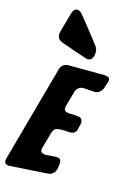

<svg xmlns="http://www.w3.org/2000/svg" viewBox="-237 -1123 815 1185"><g transform="rotate(20 170.5 -530.0)"><path d="M250 -826Q248 -806 237.5 -797.5Q227 -789 216 -789Q213 -789 203 -791L196 -793Q130 -808 64 -826L35 -833Q15 -839 7.5 -852Q0 -865 0 -878Q0 -887 1 -890L6 -917Q10 -937 13.5 -957Q17 -977 21 -997L24 -1014Q32 -1055 56 -1055Q74 -1055 93 -1034L117 -1009Q134 -992 151.5 -973Q169 -954 188 -934L235 -883Q245 -872 248 -860.5Q251 -849 251 -835ZM-9 -6H-11L-16 -5Q-45 -5 -45 -31Q-45 -39 -44 -42L71 -667Q79 -710 122 -714L352 -733Q366 -733 376 -728.5Q386 -724 386 -708Q386 -705 384 -695L383 -692Q381 -684 379 -675.5Q377 -667 375 -658Q370 -639 356 -627Q342 -615 323 -614H280L257 -613Q240 -613 227 -602Q214 -591 210 -574L191 -473Q190 -471 190 -463Q190 -448 199 -442Q208 -436 222 -436L241 -437Q244 -438 252 -438H280Q300 -438 307.5 -428Q315 -418 315 -400L309 -362Q305 -331 270 -328Q267 -327 260 -327H237Q213 -327 190 -320.5Q167 -314 162 -285L142 -179V-177L141 -173Q141 -156 150 -151Q159 -146 174 -146L238 -156H240L245 -157Q265 -157 271 -147Q277 -137 277 -120L275 -92Q273 -72 260.5 -58.5Q248 -45 228 -42Z"/></g></svg>

Font: Bangerz 2
Style: Regular
Weight: 400
Designer: vernon adams
Foundry: Vernon Adams
Version: Version 2.10;December 28, 2023;FontCreator 13.0.0.2683 64-bi